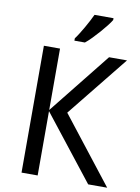

<svg xmlns="http://www.w3.org/2000/svg" viewBox="-100 -997 778 1064"><g transform="rotate(10 289.5 -465.5)"><path d="M579.1 0H472.2L188 -361.8V0H97.2V-713.9H188V-368.2L463.9 -713.9H564.9L289.1 -371.1ZM258.8 -784.2Q269.5 -798.3 281 -816.9Q292.5 -835.4 304 -855.2Q315.4 -875 325.7 -894.8Q335.9 -914.6 343.8 -931.2H450.7V-920.9Q442.9 -907.7 427.5 -887.9Q412.1 -868.2 393.3 -846.7Q374.5 -825.2 354.7 -804.9Q335 -784.7 317.9 -771H258.8Z"/></g></svg>

Font: WenQuanYi Micro Hei
Style: Regular
Weight: 400
Foundry: Ascender Corporation
Version: Version 0.2.0-beta